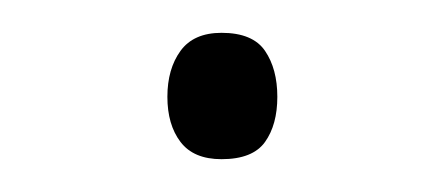

<svg xmlns="http://www.w3.org/2000/svg" viewBox="-20 -88 270 117"><path d="M82 -29Q82 -46 90 -57Q98 -68 115 -68Q134 -68 141.5 -57Q149 -46 149 -29Q149 -12 141.5 -1.5Q134 9 115 9Q98 9 90 -1.5Q82 -12 82 -29Z"/></svg>

Font: Noto Sans Gujarati ExtraLight
Style: Regular
Weight: 200
Designer: Jelle Bosma - Monotype Design Team, Universal Thirst
Foundry: Monotype Imaging Inc.
Version: Version 2.106; ttfautohint (v1.8.4.7-5d5b)